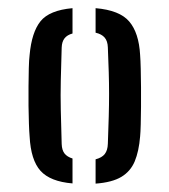

<svg xmlns="http://www.w3.org/2000/svg" viewBox="-20 -827 414 470"><path d="M52.5 -493Q51.5 -504.5 50.8 -524.2Q50 -544 49.8 -567.8Q49.5 -591.5 49.8 -615.5Q50 -639.5 50.5 -660Q51 -680.5 52.5 -692.5Q57.5 -748 79.2 -775Q101 -802 157.5 -807V-745Q144.5 -741.5 138 -733.2Q131.5 -725 131 -710.5Q129.5 -665 128.8 -629.5Q128 -594 128.8 -558Q129.5 -522 131 -474.5Q131.5 -459.5 138 -451.2Q144.5 -443 157.5 -439V-378Q103 -382.5 79.2 -408.8Q55.5 -435 52.5 -493ZM214 -377.5V-437Q229.5 -441 236.5 -450Q243.5 -459 244 -475Q245.5 -512.5 246.2 -541.8Q247 -571 247 -597Q247 -623 246.2 -650.2Q245.5 -677.5 244 -711Q243.5 -726.5 236.2 -735Q229 -743.5 214 -747V-807Q273 -802 296.5 -774.2Q320 -746.5 323 -692.5Q324 -679.5 324.5 -658.8Q325 -638 325.2 -613.5Q325.5 -589 325.2 -565.2Q325 -541.5 324.5 -522.2Q324 -503 323 -493Q320 -456.5 309.8 -432Q299.5 -407.5 277 -394Q254.5 -380.5 214 -377.5Z"/></svg>

Font: Big Shoulders Stencil Text Thin SemiBold
Style: Regular
Weight: 600
Version: Version 2.001